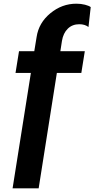

<svg xmlns="http://www.w3.org/2000/svg" viewBox="-20 -780 543 1050"><path d="M413.6 -647.5Q375.5 -647.5 350.6 -623Q325.7 -598.6 318.8 -556.2L310.1 -500H443.8L424.8 -381.3H291L191.4 250H48.8L148.9 -381.3H64.9L84 -500H167.5L180.2 -577.6Q191.9 -655.3 255.4 -707.5Q318.8 -759.8 397.5 -759.8Q422.9 -759.8 444.8 -754.2Q466.8 -748.5 476.1 -741.2L463.9 -632.3Q444.3 -647.5 413.6 -647.5Z"/></svg>

Font: Now
Style: Bold
Weight: 700
Designer: Alfredo Marco Pradil
Foundry: Alfredo Marco Pradil
Version: Version 1.002;PS 001.002;hotconv 1.0.88;makeotf.lib2.5.64775